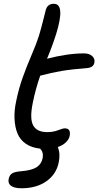

<svg xmlns="http://www.w3.org/2000/svg" viewBox="-20 -776 521 1017"><path d="M94.2 221.2Q56.6 221.2 38.8 208.5Q21 195.8 25.9 171.9Q29.8 152.8 42.2 143.8Q54.7 134.8 84 131.8Q145 127.4 172.1 110.8Q199.2 94.2 206.1 61Q211.4 28.8 191.9 11.2Q147 6.3 116.7 -14.6Q86.4 -35.6 72.8 -68.8Q59.1 -102.1 56.9 -146.2Q54.7 -190.4 65.9 -241.2Q79.1 -306.6 100.6 -366.5Q122.1 -426.3 147.7 -485.8Q173.3 -545.4 186 -585.9Q197.8 -624.5 209.2 -670.4Q220.7 -716.3 222.2 -722.2Q231 -755.9 265.1 -755.9Q326.7 -755.9 277.8 -597.2Q257.8 -533.2 229 -464.8Q337.9 -493.2 424.8 -493.2Q452.6 -493.2 468.3 -479Q483.9 -464.8 480 -444.8Q476.1 -418 438 -415Q360.4 -409.2 306.2 -400.1Q252 -391.1 192.9 -375Q167 -299.8 153.8 -231.9Q136.2 -147.5 155.8 -111.8Q175.3 -76.2 230 -76.2Q262.2 -76.2 287.4 -86.2Q312.5 -96.2 323.2 -96.2Q356.4 -96.2 349.1 -56.2Q345.2 -37.6 328.9 -22Q312.5 -6.3 286.1 2.9Q300.8 38.1 291 84Q278.8 146.5 226.1 183.8Q173.3 221.2 94.2 221.2Z"/></svg>

Font: Shantell Sans Irregular
Style: Italic
Weight: 400
Italic angle: -11.31°
Designer: Stephen Nixon, Anya Danilova, Shantell Martin
Foundry: Arrow Type
Version: Version 1.006;[9816181b4]